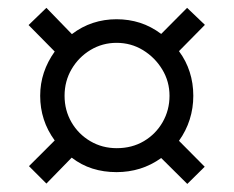

<svg xmlns="http://www.w3.org/2000/svg" viewBox="-20 -595 591 485"><path d="M81.5 -353Q81.5 -383.8 90.8 -411.6Q100.1 -439.5 118.2 -464.8L52.2 -531.7L97.2 -575.2L161.6 -508.8Q186.5 -527.8 214.8 -537.1Q243.2 -546.4 274.4 -546.4Q305.7 -546.4 333.7 -537.4Q361.8 -528.3 387.2 -509.3L452.6 -575.2L497.6 -532.2L432.1 -465.8Q450.2 -441.4 459.2 -413.1Q468.3 -384.8 468.3 -353Q468.3 -321.8 459.2 -293.2Q450.2 -264.6 432.1 -239.3L497.1 -173.8L453.1 -130.4L387.2 -195.8Q361.8 -177.7 333.5 -168.9Q305.2 -160.2 274.4 -160.2Q241.7 -160.2 213.4 -169.2Q185.1 -178.2 161.1 -196.8L97.2 -131.3L53.2 -175.3L118.2 -240.2Q99.6 -265.6 90.6 -293.7Q81.5 -321.8 81.5 -353ZM143.1 -353Q143.1 -316.4 160.6 -286.1Q178.2 -255.9 208.3 -238.3Q238.3 -220.7 274.9 -220.7Q313.5 -220.7 343.5 -238.5Q373.5 -256.3 390.9 -286.6Q408.2 -316.9 408.2 -353Q408.2 -389.2 389.9 -419.4Q371.6 -449.7 341.3 -468.3Q311 -486.8 274.4 -486.8Q238.8 -486.8 208.7 -468.8Q178.7 -450.7 160.9 -420.4Q143.1 -390.1 143.1 -353Z"/></svg>

Font: Open Sans Condensed Medium
Style: Regular
Weight: 500
Width: 3
Designer: Monotype Design Team
Foundry: Monotype Imaging Inc.
Version: Version 3.000